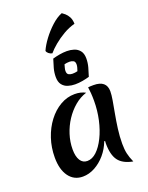

<svg xmlns="http://www.w3.org/2000/svg" viewBox="-204 -1223 1044 1356"><g transform="rotate(-20 317.5 -545.5)"><path d="M410 -172Q390 -119 354.5 -77.5Q319 -36 274.5 -12Q230 12 184 12Q118 12 80 -40Q42 -92 42 -182Q42 -257 64.5 -324.5Q87 -392 126.5 -444Q166 -496 217.5 -526Q269 -556 326 -556Q373 -556 407 -537Q359 -522 318 -487.5Q277 -453 246 -406Q215 -359 197.5 -304Q180 -249 180 -193Q180 -140 198.5 -110.5Q217 -81 251 -81Q288 -81 321.5 -112.5Q355 -144 382 -198.5Q409 -253 424.5 -322Q440 -391 440 -465Q440 -495 438 -522Q436 -549 433 -568Q447 -570 474 -570Q571 -570 571 -488Q571 -462 564 -421Q557 -380 547.5 -329Q538 -278 530.5 -222Q523 -166 523 -111Q523 -68 530 -36.5Q537 -5 554 33Q479 19 447 -24Q415 -67 415 -154Q415 -165 416 -170ZM463 -636Q439 -629 411 -624Q383 -619 355 -619Q328 -619 302 -627Q276 -635 259.5 -656Q243 -677 243 -714Q243 -747 251.5 -778.5Q260 -810 271 -843Q295 -850 323 -855Q351 -860 379 -860Q406 -860 431.5 -852Q457 -844 474 -823Q491 -802 491 -765Q491 -732 482.5 -700.5Q474 -669 463 -636ZM401 -701Q405 -713 408.5 -725Q412 -737 412 -748Q412 -770 399 -776.5Q386 -783 371 -783Q350 -783 332 -778Q329 -766 325.5 -754Q322 -742 322 -731Q322 -709 335 -702.5Q348 -696 363 -696Q383 -696 401 -701ZM238 -913Q254 -950 286 -993Q318 -1036 358 -1072.5Q398 -1109 437 -1124Q445 -1119 459 -1107Q473 -1095 484 -1075Q495 -1055 496 -1023Q451 -1011 409 -986.5Q367 -962 333 -933.5Q299 -905 278 -880Q263 -883 251.5 -892.5Q240 -902 238 -913Z"/></g></svg>

Font: Merienda SemiBold
Style: Regular
Weight: 600
Designer: Eduardo Rodriguez Tunni
Foundry: Eduardo Rodriguez Tunni
Version: Version 2.001; ttfautohint (v1.8.4.7-5d5b)